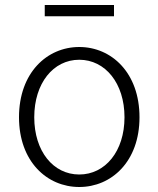

<svg xmlns="http://www.w3.org/2000/svg" viewBox="-20 -735 634 768"><path d="M297 13C426 13 538 -89 538 -266C538 -444 426 -547 297 -547C168 -547 56 -444 56 -266C56 -89 168 13 297 13ZM297 -37C193 -37 117 -130 117 -266C117 -402 193 -496 297 -496C401 -496 478 -402 478 -266C478 -130 401 -37 297 -37ZM159 -670H436V-715H159Z"/></svg>

Font: Noto Sans CJK KR Light
Style: Regular
Weight: 300
Designer: Ryoko NISHIZUKA (kana & ideographs); Paul D. Hunt (Latin, Greek & Cyrillic); Wenlong ZHANG (bopomofo); Sandoll Communica
Foundry: Adobe Systems Incorporated
Version: Version 1.004;PS 1.004;hotconv 1.0.82;makeotf.lib2.5.63406